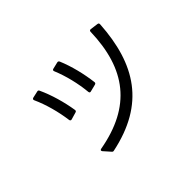

<svg xmlns="http://www.w3.org/2000/svg" viewBox="-114 -910 1228 1228"><g transform="rotate(-45 500.0 -296.0)"><path d="M546 -352C554 -354 557 -359 556 -366C546 -449 523 -542 492 -615C489 -622 484 -625 476 -623L430 -612C422 -610 420 -605 423 -597C454 -523 476 -433 484 -349C485 -341 490 -337 498 -340ZM319 27C323 32 328 34 334 32C683 -41 822 -261 843 -602C843 -610 840 -614 832 -615L779 -622C771 -623 766 -619 766 -611C757 -284 611 -92 285 -34C275 -32 273 -26 279 -18ZM332 -314C340 -316 343 -320 342 -328C329 -411 303 -502 269 -575C266 -582 261 -584 254 -582L209 -572C201 -570 198 -564 201 -557C235 -483 259 -392 270 -310C271 -301 277 -298 284 -300Z"/></g></svg>

Font: LINE Seed JP App_OTF Regular
Style: Regular
Weight: 400
Designer: LY Corporation & Fontrix & Fontworks
Version: Version 1.002